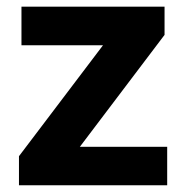

<svg xmlns="http://www.w3.org/2000/svg" viewBox="-20 -548 549 568"><path d="M216.3 -113.8H474.6V0H36.1V-85.9L284.7 -414.1H43.5V-528.3H466.8V-444.8Z"/></svg>

Font: TypoPRO Roboto
Style: Bold
Weight: 700
Designer: Google
Version: Version 2.136; 2016